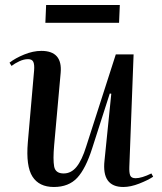

<svg xmlns="http://www.w3.org/2000/svg" viewBox="-20 -732 645 766"><path d="M18 -482Q41 -500 76.5 -514.5Q112 -529 145 -529Q230 -529 222 -441L196 -152Q191 -96 196 -68Q201 -40 234 -40Q264 -40 285.5 -66.5Q307 -93 324 -148L442 -515H513L496 -67Q495 -43 499.5 -32Q504 -21 521 -21Q545 -21 584 -40L591 -27Q570 -13 535.5 0.5Q501 14 472 14Q385 14 397 -92L424 -358L418 -359L348 -141Q322 -59 288 -22.5Q254 14 195 14Q136 14 109.5 -27.5Q83 -69 91 -164L116 -450Q118 -474 113 -485Q108 -496 92 -496Q75 -496 57 -487.5Q39 -479 26 -469ZM164 -712H458L455 -641H161Z"/></svg>

Font: Literata 72pt Medium
Style: Italic
Weight: 500
Italic angle: -2°
Designer: Latin by Veronika Burian and Jose Scaglione. Greek by Irene Vlachou. Cyrillic by Vera Evstafieva
Foundry: TypeTogether
Version: Version 3.002